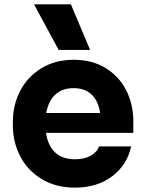

<svg xmlns="http://www.w3.org/2000/svg" viewBox="-20 -841 664 880"><path d="M39 -264V-284Q39 -359 72 -423.5Q105 -488 168.5 -527.5Q232 -567 318 -567Q403 -567 465 -528.5Q527 -490 559 -426Q591 -362 591 -286V-232H191Q199 -175 232 -143Q265 -111 324 -111Q366 -111 395 -127Q424 -143 434 -170H581Q563 -85 494 -33Q425 19 324 19Q235 19 170 -21Q105 -61 72 -126Q39 -191 39 -264ZM439 -323Q431 -378 400 -407.5Q369 -437 318 -437Q266 -437 234 -408Q202 -379 192 -323ZM136 -821H305L393 -612H249Z"/></svg>

Font: Sora-SIA
Style: Bold
Weight: 700
Designer: Jonathan Barnbrook, Julián Moncada
Foundry: Barnbrook Fonts
Version: Version 2.000